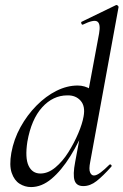

<svg xmlns="http://www.w3.org/2000/svg" viewBox="-20 -746 501 779"><path d="M106 13Q81 13 59.5 -0.5Q38 -14 27.5 -44.5Q17 -75 26 -126Q36 -181 63 -230Q90 -279 128 -317.5Q166 -356 209 -377.5Q252 -399 295 -399Q324 -399 348.5 -383.5Q373 -368 376 -332L332 -246Q302 -171 265.5 -112.5Q229 -54 189 -20.5Q149 13 106 13ZM144 -42Q175 -42 204.5 -66.5Q234 -91 257.5 -128.5Q281 -166 297.5 -205Q314 -244 319 -273Q327 -315 307 -337.5Q287 -360 253 -359Q195 -359 151 -310.5Q107 -262 91 -171Q81 -105 96 -73.5Q111 -42 144 -42ZM318 9Q290 9 282.5 -14Q275 -37 285 -89L382 -610Q389 -649 375 -658.5Q361 -668 316 -646Q312 -645 310 -651Q308 -657 312 -658L450 -725Q454 -727 458 -723Q462 -719 461 -717L346 -89Q340 -59 345.5 -46.5Q351 -34 361 -34Q372 -34 388 -46Q404 -58 423 -77Q427 -81 431 -77Q435 -73 431 -69Q398 -32 372 -11.5Q346 9 318 9Z"/></svg>

Font: Cormorant Medium
Style: Italic
Weight: 500
Italic angle: -10°
Designer: Christian Thalmann (Catharsis Fonts)
Foundry: Catharsis Fonts
Version: Version 4.000